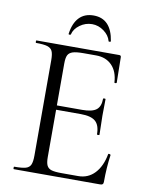

<svg xmlns="http://www.w3.org/2000/svg" viewBox="-88 -854 712 918"><g transform="rotate(10 268.5 -395.0)"><path d="M43 -12Q81 -12 98.5 -17Q116 -22 122.5 -36.5Q129 -51 129 -81V-544Q129 -574 122.5 -588Q116 -602 98.5 -607.5Q81 -613 43 -613Q41 -613 41 -619Q41 -625 43 -625H445Q454 -625 454 -616L456 -493Q456 -490 450.5 -489.5Q445 -489 445 -492Q442 -545 413 -574.5Q384 -604 336 -604H275Q240 -604 223 -598.5Q206 -593 199.5 -580Q193 -567 193 -539V-85Q193 -58 199.5 -44.5Q206 -31 222 -26Q238 -21 272 -21H352Q400 -21 432 -55Q464 -89 475 -149Q475 -151 479 -151Q482 -151 484.5 -149.5Q487 -148 487 -147Q478 -84 478 -15Q478 -7 474.5 -3.5Q471 0 462 0H43Q41 0 41 -6Q41 -12 43 -12ZM313 -315H163V-336H316Q364 -336 384.5 -352Q405 -368 405 -406Q405 -408 411 -408Q417 -408 417 -406L416 -325Q416 -296 417 -281L418 -233Q418 -231 412 -231Q406 -231 406 -233Q406 -277 384.5 -296Q363 -315 313 -315ZM189 -683Q196 -735 222 -762.5Q248 -790 292 -790Q335 -790 360.5 -763Q386 -736 394 -683Q394 -680 388.5 -679.5Q383 -679 383 -682Q376 -709 349.5 -728.5Q323 -748 292 -748Q260 -748 233 -728.5Q206 -709 200 -682Q199 -679 193.5 -679.5Q188 -680 189 -683Z"/></g></svg>

Font: Cormorant Unicase
Style: Regular
Weight: 400
Designer: Christian Thalmann (Catharsis Fonts)
Foundry: Catharsis Fonts
Version: Version 4.000